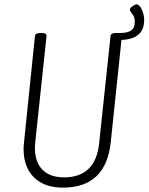

<svg xmlns="http://www.w3.org/2000/svg" viewBox="-20 -853 680 879"><path d="M268 6Q183 6 135.5 -41Q88 -88 88 -171Q88 -178 88.5 -186Q89 -194 90 -202L140 -688Q142 -702 164 -702H172Q194 -702 193 -688L141 -198Q140 -192 140 -185.5Q140 -179 140 -174Q140 -111 174.5 -76Q209 -41 273 -41Q418 -41 434 -198L486 -688Q488 -702 509 -702H517Q540 -702 538 -688L487 -202Q465 6 268 6ZM506 -670 509 -702H529Q565 -702 581 -714Q597 -726 597 -752Q597 -776 586 -788.5Q575 -801 575 -809Q575 -817 587 -825Q599 -833 605 -833Q618 -833 629 -809.5Q640 -786 640 -761Q640 -670 526 -670Z"/></svg>

Font: Asap Condensed Condensed ExtraLight
Style: Italic
Weight: 200
Width: 3
Italic angle: -6°
Designer: Pablo Cosgaya
Foundry: Omnibus-Type
Version: Version 3.001; ttfautohint (v1.8.4.7-5d5b)